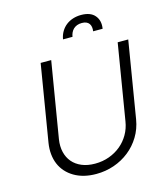

<svg xmlns="http://www.w3.org/2000/svg" viewBox="-136 -1049 1016 1167"><g transform="rotate(-15 372.0 -466.0)"><path d="M92.3 -245.7 171.9 -727.3H238.3L159.1 -250.4Q152.3 -207 161 -170.3Q169.7 -133.5 192.3 -106.9Q214.8 -80.3 250.7 -65.2Q286.6 -50.1 334.2 -50.1Q381.7 -50.1 423.1 -65.2Q464.5 -80.3 496.6 -106.9Q528.8 -133.5 549.9 -170.3Q571 -207 577.8 -250.4L656.6 -727.3H723L643.5 -245.7Q633.9 -187.5 604.9 -139.9Q576 -92.3 533.2 -58.4Q490.4 -24.5 437 -6Q383.5 12.4 324.9 12.4Q244 12.4 186.8 -21.3Q158.4 -38 137.8 -61.1Q117.2 -84.2 105.1 -112.7Q93 -141.3 89.7 -174.9Q86.3 -208.5 92.3 -245.7ZM340.2 -830.3Q344.8 -857.6 357.8 -879.1Q370.7 -900.6 389.7 -915.3Q408.7 -930 432.9 -937.7Q457 -945.3 484 -945.3Q543 -945.3 570 -913.4Q597.7 -881 589.5 -830.3H529.8Q532 -844.8 530 -856.9Q528.1 -869 521.7 -878Q515.3 -887.1 504.1 -892Q492.9 -897 476.2 -897Q458.8 -897 445.5 -891.9Q432.2 -886.7 422.8 -877.7Q413.4 -868.6 407.7 -856.4Q402 -844.1 399.9 -830.3Z"/></g></svg>

Font: Inter P Light
Style: Italic
Weight: 300
Italic angle: 9.39999°
Designer: Rasmus Andersson
Foundry: rsms
Version: Version 3.018;git-588b23468